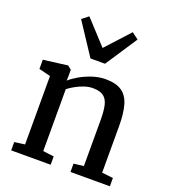

<svg xmlns="http://www.w3.org/2000/svg" viewBox="-155 -985 973 1097"><g transform="rotate(20 331.5 -436.0)"><path d="M103.5 -59V-475L33 -492.5V-548.5L178.5 -567H181.5L203 -549V-508L202 -483Q223.5 -502.5 257.2 -521.8Q291 -541 330.8 -554Q370.5 -567 409.5 -567Q472 -567 507.5 -543.2Q543 -519.5 557.8 -469.2Q572.5 -419 572.5 -339.5V-58L640.5 -50.5V0H401V-50.5L461.5 -58V-338.5Q461.5 -392.5 453.5 -426.8Q445.5 -461 423.2 -477.5Q401 -494 359 -494Q333 -494 306.2 -485Q279.5 -476 255.5 -462.5Q231.5 -449 214 -435.5V-59L280.5 -50.5V0H40.5V-50.5ZM286.5 -648.5 159 -842 198.5 -872.5 331 -728.5 462.5 -872 502.5 -842 375 -648.5Z"/></g></svg>

Font: Merriweather 20pt Medium
Style: Regular
Weight: 500
Version: Version 2.100